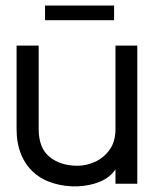

<svg xmlns="http://www.w3.org/2000/svg" viewBox="-20 -665 567 695"><path d="M477 0H398V-52Q378 -22 341 -7Q304 8 260 9.5Q216 11 174 -1.5Q132 -14 103 -40Q73 -66 56.5 -106Q40 -146 40 -198V-500H120V-198Q120 -129 159.5 -97Q199 -65 261 -65Q292 -65 323.5 -79Q355 -93 376.5 -122.5Q398 -152 398 -198V-500H477ZM393 -592H143V-645H393Z"/></svg>

Font: Kulim Park
Style: Regular
Weight: 400
Designer: Noponies / Dale Sattler
Foundry: Noponies
Version: Version 1.000; ttfautohint (v1.8.3)